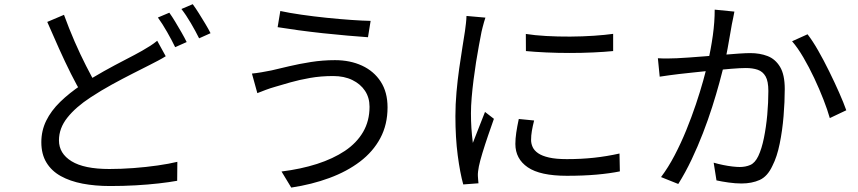

<svg xmlns="http://www.w3.org/2000/svg" viewBox="-20 -835 4040 904"><path d="M760.3 -570.2Q743.6 -559.7 724.7 -549.8Q705.7 -539.9 683.6 -528.5Q650 -511.5 603.8 -488.1Q557.7 -464.7 506.5 -436.7Q455.4 -408.7 406.5 -376.5Q336.9 -331.1 297.3 -281.3Q257.6 -231.5 257.6 -174.1Q257.6 -112.3 316.9 -75.8Q376.2 -39.3 494.8 -39.3Q549.7 -39.3 608.8 -43.7Q667.9 -48.1 722.2 -55.9Q776.6 -63.7 815 -73.1L814.2 16.2Q777.2 22.9 727.1 28.6Q677 34.3 618.9 37.6Q560.9 40.9 498.2 40.9Q427.9 40.9 368.7 29.6Q309.5 18.2 266.1 -6Q222.7 -30.1 198.7 -69.6Q174.6 -109.1 174.6 -165.3Q174.6 -219.7 197.5 -266.5Q220.4 -313.4 263.5 -355.4Q306.5 -397.3 364.9 -436.3Q416.4 -470.6 469.2 -499.8Q521.9 -529.1 569.2 -553.4Q616.5 -577.6 648.6 -595.8Q670.2 -608.3 687.3 -619.1Q704.3 -630 720.2 -643.1ZM281.3 -765.2Q304.5 -701.4 331.2 -639.9Q358 -578.4 385.1 -525.3Q412.2 -472.2 435.2 -432L366.9 -390.7Q342 -432 314 -487.8Q286 -543.7 257.6 -606.9Q229.3 -670.1 202.5 -731.8ZM777.2 -775.2Q790.2 -757.2 805 -732.6Q819.8 -708.1 834.2 -683.1Q848.6 -658.1 858.9 -637L804.7 -612.9Q789.9 -643.9 767 -684Q744.1 -724.1 723.4 -752.5ZM887.4 -815.3Q901 -796.9 916.6 -772Q932.2 -747.1 947.1 -722.3Q962 -697.5 971.3 -678.7L917.5 -654.6Q901.3 -687.4 878.7 -726Q856.1 -764.6 834.2 -792.6Z M1719.9 -332.5Q1719.9 -375.2 1698.6 -407.4Q1677.3 -439.6 1638.8 -458.3Q1600.3 -477 1548.6 -477Q1490.8 -477 1439.7 -468Q1388.7 -459 1347.3 -447.2Q1305.8 -435.4 1276.1 -426.5Q1252.7 -419.9 1231.2 -411.8Q1209.8 -403.6 1191.6 -396.5L1166.2 -488.6Q1187.4 -490.6 1211.6 -494.8Q1235.8 -499.1 1258.3 -503.5Q1293.9 -511.9 1341.3 -523.1Q1388.7 -534.3 1444.4 -543.1Q1500 -551.8 1557.2 -551.8Q1628.4 -551.8 1684.4 -526Q1740.4 -500.1 1772.5 -450.7Q1804.7 -401.2 1804.7 -329.6Q1804.7 -248.4 1770.7 -184.7Q1736.7 -121 1675.2 -74.3Q1613.7 -27.5 1531 3Q1448.3 33.6 1351.3 48.2L1305.5 -27.5Q1396.5 -38.8 1472.4 -63.1Q1548.3 -87.5 1603.9 -124.6Q1659.4 -161.8 1689.7 -213.8Q1719.9 -265.7 1719.9 -332.5ZM1299.8 -783.2Q1341.1 -774.2 1398.6 -765.9Q1456 -757.6 1517.3 -751.3Q1578.6 -745 1633.4 -741.2Q1688.3 -737.4 1725 -736.7L1712.6 -659.7Q1671.2 -662.7 1615.7 -667.4Q1560.2 -672.1 1500.5 -678.6Q1440.8 -685.1 1385.4 -692.6Q1330 -700.1 1287.2 -707.1Z M2455.8 -675.2Q2496.9 -668.6 2551.6 -665.5Q2606.3 -662.4 2664.7 -662.7Q2723.1 -663.1 2776.4 -666.7Q2829.8 -670.4 2866.9 -675.6V-594.6Q2827.1 -590.6 2773.5 -588.1Q2720 -585.6 2662.6 -585.6Q2605.2 -585.6 2551.1 -588.1Q2497 -590.6 2456.2 -594.6ZM2494.8 -267.7Q2487.9 -240.6 2484.2 -218.7Q2480.5 -196.7 2480.5 -176.1Q2480.5 -158.9 2487.9 -142.6Q2495.3 -126.3 2513.8 -113.5Q2532.4 -100.7 2565.1 -93.3Q2597.9 -85.8 2649 -85.8Q2716.6 -85.8 2776.7 -92.3Q2836.7 -98.8 2896.8 -112.2L2898.5 -28.1Q2852 -18.5 2789.5 -12.9Q2727 -7.3 2649 -7.3Q2523.4 -7.3 2465 -47.2Q2406.5 -87.1 2406.5 -157.3Q2406.5 -182 2410.7 -210.4Q2414.9 -238.9 2422.6 -274.8ZM2265.5 -752Q2262.7 -744.1 2259.1 -731.6Q2255.6 -719.2 2252.4 -706.8Q2249.2 -694.4 2247.2 -685.4Q2241.8 -657.2 2234.9 -620.6Q2228 -584.1 2221.5 -542.6Q2215 -501.1 2209.6 -458.5Q2204.2 -415.9 2200.8 -375.8Q2197.4 -335.7 2197.4 -301.6Q2197.4 -265.4 2199.5 -232.3Q2201.7 -199.2 2206.3 -162.1Q2215.2 -184.6 2225.3 -210.6Q2235.5 -236.7 2245.6 -262.3Q2255.8 -287.9 2263.6 -308L2305.5 -275.6Q2293 -240.4 2278.2 -197.2Q2263.4 -154 2251.4 -114.6Q2239.5 -75.3 2234.7 -51.6Q2232.7 -41.2 2231 -28.3Q2229.4 -15.4 2230 -6.6Q2230.6 0.8 2231.2 10.5Q2231.8 20.3 2232.8 28L2161.1 33.4Q2146.1 -20.3 2135.1 -103.6Q2124.2 -186.9 2124.2 -288.3Q2124.2 -343.5 2129.3 -400.9Q2134.4 -458.3 2142.1 -512.7Q2149.8 -567.1 2157.2 -612.5Q2164.6 -658 2169.3 -689Q2171.6 -706.5 2173.8 -725Q2176 -743.5 2176.4 -759.9Z M3437.8 -780.4Q3435.2 -766.9 3432.2 -751.4Q3429.1 -735.9 3425.9 -721Q3422.8 -703.3 3417.4 -672.3Q3412 -641.3 3405.8 -606.8Q3399.6 -572.3 3392.1 -540.8Q3381.5 -498.4 3366.9 -444.9Q3352.3 -391.4 3333.1 -331Q3313.8 -270.6 3289.7 -208.2Q3265.6 -145.8 3236.7 -84.7Q3207.8 -23.5 3173.5 31.2L3092.4 -1.3Q3126.5 -46.6 3156.4 -103.8Q3186.3 -161 3211.3 -222.4Q3236.3 -283.8 3256.4 -343.6Q3276.5 -403.5 3290.8 -454.9Q3305.1 -506.3 3313.1 -543.1Q3327.1 -602.9 3336.2 -667.5Q3345.2 -732.2 3345 -789.6ZM3782.2 -673.6Q3805.8 -643.3 3832.2 -597.1Q3858.6 -551 3884.1 -499Q3909.7 -447.1 3931 -398.8Q3952.3 -350.6 3964.6 -315.8L3887 -279Q3876.2 -317.5 3856.9 -366.8Q3837.7 -416.1 3813.5 -467.6Q3789.2 -519 3762.5 -564.7Q3735.8 -610.3 3709.4 -640.7ZM3077.5 -560.8Q3101.1 -559.4 3122.1 -559.6Q3143.2 -559.8 3167.1 -560.8Q3189.7 -561.8 3225 -564.3Q3260.3 -566.8 3301.4 -570.1Q3342.5 -573.4 3383.3 -576.9Q3424 -580.4 3458.3 -582.7Q3492.6 -585 3512.5 -585Q3557.7 -585 3594.1 -571Q3630.5 -557 3652.7 -520.2Q3674.9 -483.5 3674.9 -415.8Q3674.9 -356.6 3669.3 -288.3Q3663.7 -220 3651 -158.1Q3638.4 -96.3 3617 -54.7Q3593.9 -4.4 3556.9 12.3Q3519.9 28.9 3471.1 28.9Q3442.7 28.9 3410 24.3Q3377.3 19.7 3353.4 14.3L3340.2 -69.1Q3361.6 -62.9 3384.5 -58.2Q3407.4 -53.5 3428.2 -51.1Q3449 -48.7 3462.8 -48.7Q3490.4 -48.7 3512.6 -58.3Q3534.8 -67.9 3550.3 -100.1Q3566.4 -134.3 3576.8 -185.4Q3587.2 -236.5 3592.5 -294.5Q3597.7 -352.6 3597.7 -406.5Q3597.7 -452.6 3584.6 -475.4Q3571.6 -498.2 3547.7 -506.5Q3523.9 -514.7 3491.6 -514.7Q3466.4 -514.7 3423.3 -511.2Q3380.2 -507.7 3331.5 -502.9Q3282.8 -498.1 3241 -493.4Q3199.2 -488.7 3176.1 -486.3Q3158.8 -484.2 3132.2 -480.7Q3105.6 -477.2 3086.1 -474Z"/></svg>

Font: Noto Sans TC Thin
Style: Regular
Weight: 100
Designer: Ryoko NISHIZUKA 西塚涼子 (kana, bopomofo & ideographs); Paul D. Hunt (Latin, Greek & Cyrillic); Sandoll Communications 산돌커뮤니
Foundry: Adobe
Version: Version 2.004-H2;hotconv 1.0.118;makeotfexe 2.5.65603